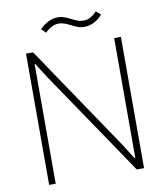

<svg xmlns="http://www.w3.org/2000/svg" viewBox="-97 -987 914 1066"><g transform="rotate(-10 360.5 -454.0)"><path d="M199 -859Q220 -881 246.5 -894.5Q273 -908 299 -908Q321 -908 338.5 -901.5Q356 -895 372.5 -886.5Q389 -878 405.5 -871.5Q422 -865 441 -865Q461 -865 480 -875.5Q499 -886 515 -904L541 -882Q523 -859 495.5 -844.5Q468 -830 439 -830Q419 -830 401.5 -836.5Q384 -843 367.5 -851.5Q351 -860 334.5 -866.5Q318 -873 300 -873Q280 -873 260 -862.5Q240 -852 223 -835ZM93 -740H133L530 -152L586 -64L590 -65V-740H628V0H587L188 -589L134 -674H130V0H93Z"/></g></svg>

Font: Encode Sans Narrow
Style: Thin
Weight: 250
Designer: Pablo Impallari, Andres Torresi
Foundry: Pablo Impallari, Andres Torresi
Version: Version 1.000; ttfautohint (v1.00) -l 8 -r 50 -G 200 -x 14 -